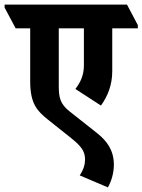

<svg xmlns="http://www.w3.org/2000/svg" viewBox="-82 -646 618 833"><path d="M356 -188C386 -230 405 -278 405 -337V-523H516V-537L469 -626H-62V-613L-14 -523H49V-293C49 -196 79 -165 126 -127L219 -53C270 -13 287 9 287 46C287 67 281 89 264 115L386 167C400 143 412 107 412 69C412 6 382 -34 341 -67L222 -161C178 -195 173 -224 173 -274V-523H282V-362C282 -320 267 -288 245 -260Z"/></svg>

Font: Noto Serif Devanagari ExtraCondensed ExtraBold
Style: Regular
Weight: 800
Width: 2
Designer: Universal Thirst, Indian Type Foundry and the Monotype Design Team
Foundry: Monotype Imaging Inc.
Version: Version 2.004